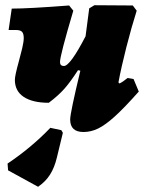

<svg xmlns="http://www.w3.org/2000/svg" viewBox="-20 -494 557 736"><path d="M512 -143Q456 -80 420 -47.5Q384 -15 356.5 -1.5Q329 12 300 12Q249 12 249 -36Q249 -61 288 -223L279 -225Q250 -180 227 -154Q204 -128 167 -100Q105 -100 71 -122.5Q37 -145 37 -188Q37 -204 52 -258Q59 -283 65 -308.5Q71 -334 71 -348Q71 -365 64.5 -372Q58 -379 41 -379H13L25 -461Q89 -461 245 -473L261 -453Q210 -281 210 -256Q210 -241 225 -241Q249 -241 308 -355L322 -462L342 -474L489 -473L504 -453Q484 -390 464.5 -313.5Q445 -237 434 -178L438 -174Q451 -180 469 -195L492 -191ZM215 5 221 15 198 110Q189 148 172 175Q155 202 126 222L11 159L9 133Q100 72 173 -4Z"/></svg>

Font: Alegreya Black
Style: Italic
Weight: 900
Italic angle: -7°
Designer: Juan Pablo del Peral
Foundry: Huerta Tipografica
Version: Version 2.007; ttfautohint (v1.6)